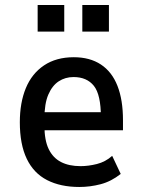

<svg xmlns="http://www.w3.org/2000/svg" viewBox="-20 -736 569 765"><path d="M296 9Q221 9 167.5 -18.5Q114 -46 86.5 -103.5Q59 -161 59 -249Q59 -327 83 -385Q107 -443 155.5 -475.5Q204 -508 274 -508Q338 -508 382 -479Q426 -450 448 -394Q470 -338 470 -257V-217H139V-289H398L382 -269Q382 -359 354 -394Q326 -429 273 -429Q240 -429 214 -412Q188 -395 172.5 -359Q157 -323 157 -263V-236Q157 -177 174 -142Q191 -107 223 -90.5Q255 -74 301 -74Q332 -74 366 -82.5Q400 -91 427 -115L461 -43Q423 -13 381 -2Q339 9 296 9ZM308 -610V-716H414V-610ZM130 -610V-716H236V-610Z"/></svg>

Font: Nunito Sans 7pt Condensed SemiBold
Style: Regular
Weight: 600
Width: 3
Designer: Vernon Adams
Foundry: Vernon Adams
Version: Version 3.101;gftools[0.9.27]